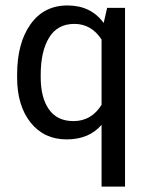

<svg xmlns="http://www.w3.org/2000/svg" viewBox="-20 -484 552 707"><path d="M129.9 -208.5V-199.2Q129.9 -124.5 160.2 -81.3Q190.4 -38.1 250.5 -38.1Q316.9 -38.1 354 -98.1V-338.4Q316.4 -396 253.9 -396Q191.4 -396 160.6 -345.2Q129.9 -294.4 129.9 -208.5ZM43 -199.2V-208.5Q43 -325.2 92.3 -394.5Q141.6 -463.9 228.3 -463.9Q314.9 -463.9 361.8 -399.4L374.5 -455.1H440.4V203.1H354V-24.4Q308.1 29.3 225.1 29.3Q142.1 29.3 92.5 -33Q43 -95.2 43 -199.2Z"/></svg>

Font: Yantramanav
Style: Regular
Weight: 400
Version: Version 1.000;PS 1.0;hotconv 1.0.72;makeotf.lib2.5.5900; ttf